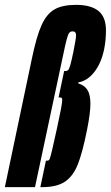

<svg xmlns="http://www.w3.org/2000/svg" viewBox="-41 -770 456 790"><path d="M272 -750Q333 -750 364 -725Q395 -700 395 -645Q395 -603 387 -565Q375 -509 346.5 -473Q318 -437 281 -431V-427Q307 -419 319 -399.5Q331 -380 331 -343Q331 -305 317 -235Q298 -140 278.5 -92Q259 -44 225.5 -22Q192 0 133 0H125L148 -109H154Q160 -109 163 -115Q166 -121 173.5 -153Q181 -185 193 -240Q215 -340 215 -358Q215 -365 213 -367Q211 -369 206 -369H200L223 -478H229Q236 -478 240 -482.5Q244 -487 248.5 -503Q253 -519 261 -557Q272 -612 272 -625Q272 -641 258 -641Q249 -641 244 -635Q239 -629 233.5 -608.5Q228 -588 217 -535L103 0H-21L90 -528Q109 -620 130 -666.5Q151 -713 183.5 -731.5Q216 -750 272 -750Z"/></svg>

Font: Saira Ultra Condensed Black
Style: Italic
Weight: 900
Width: 1
Italic angle: -12°
Designer: Hector Gatti with collaboration of the Omnibus-Type team
Foundry: Omnibus-Type
Version: Version 1.001; ttfautohint (v1.8)